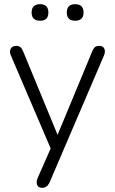

<svg xmlns="http://www.w3.org/2000/svg" viewBox="-20 -711 549 917"><path d="M182 186Q163 186 157.5 172.5Q152 159 159 141L222 -2L32 -446Q24 -464 31 -478Q38 -492 59 -492Q80 -492 90 -467L255 -67L421 -467Q427 -481 434 -486.5Q441 -492 454 -492Q473 -492 478.5 -478Q484 -464 477 -447L216 162Q204 186 182 186ZM339 -612Q299 -612 299 -651Q299 -691 339 -691Q379 -691 379 -651Q379 -612 339 -612ZM172 -612Q131 -612 131 -651Q131 -691 172 -691Q211 -691 211 -651Q211 -612 172 -612Z"/></svg>

Font: Nunito Light
Style: Regular
Weight: 300
Designer: Vernon Adams
Foundry: Vernon Adams
Version: Version 3.601; ttfautohint (v1.8.2.53-6de2)